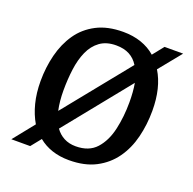

<svg xmlns="http://www.w3.org/2000/svg" viewBox="-101 -623 741 738"><g transform="rotate(20 269.5 -253.5)"><path d="M19 14 88 -72Q69 -104 58.5 -145Q48 -186 48 -235Q48 -291 61 -342.5Q74 -394 101.5 -434Q129 -474 174 -497.5Q219 -521 283 -521Q323 -521 356.5 -509.5Q390 -498 415 -476L451 -521H527L453 -430Q472 -399 481.5 -360Q491 -321 491 -274Q491 -217 478 -165Q465 -113 436.5 -73Q408 -33 363 -9.5Q318 14 254 14Q216 14 184.5 3.5Q153 -7 129 -27L96 14ZM260 -45Q314 -45 343.5 -77.5Q373 -110 385 -162.5Q397 -215 397 -275Q397 -296 395.5 -315.5Q394 -335 391 -352L177 -87Q191 -67 212 -56Q233 -45 260 -45ZM151 -150 366 -416Q352 -439 329.5 -451Q307 -463 275 -463Q235 -463 209 -444Q183 -425 168.5 -392.5Q154 -360 148.5 -318Q143 -276 143 -231Q143 -209 145 -188.5Q147 -168 151 -150Z"/></g></svg>

Font: Literata
Style: Italic
Weight: 400
Italic angle: -2°
Designer: Latin by Veronika Burian and Jose Scaglione. Greek by Irene Vlachou. Cyrillic by Vera Evstafieva
Foundry: TypeTogether
Version: Version 3.103;gftools[0.9.29]